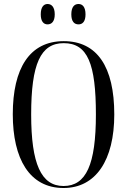

<svg xmlns="http://www.w3.org/2000/svg" viewBox="-20 -931 637 961"><path d="M373 -809C393 -809 408 -823 408 -859C408 -896 393 -911 373 -911C352 -911 337 -896 337 -859C337 -823 352 -809 373 -809ZM218 -809C238 -809 254 -823 254 -859C254 -896 238 -911 218 -911C199 -911 184 -896 184 -859C184 -823 199 -809 218 -809ZM298 10C460 10 552 -130 552 -358C552 -597 466 -725 299 -725C128 -725 44 -589 44 -359C44 -137 127 10 298 10ZM298 0C186 0 136 -111 136 -358C136 -611 183 -715 299 -715C419 -715 460 -611 460 -358C460 -107 411 0 298 0Z"/></svg>

Font: Noto Serif Display ExtraCondensed
Style: Regular
Weight: 400
Width: 2
Designer: Monotype Design Team
Foundry: Monotype Imaging Inc.
Version: Version 2.009